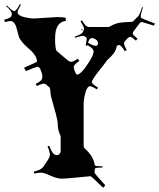

<svg xmlns="http://www.w3.org/2000/svg" viewBox="-34 -850 764 922"><path d="M129.4 -761.2 240.2 -768.1Q260.7 -768.1 281.2 -765.1L282.2 -750Q256.8 -746.6 243.7 -726.6Q230.5 -706.5 230.5 -663.3Q230.5 -620.1 237.3 -606L291.5 -560.1Q299.8 -553.2 308.6 -553.2Q317.4 -553.2 339.4 -567.9L346.7 -557.1Q320.3 -539.6 320.3 -529.1Q320.3 -518.6 326.4 -504.9Q332.5 -491.2 336.4 -491.2Q343.8 -491.2 358.4 -505.4Q373 -519.5 394.3 -553.2Q415.5 -586.9 415.5 -602.1Q415.5 -617.2 385.3 -633.8Q384.3 -631.8 384.3 -629.9L377.4 -631.8Q382.3 -657.2 382.3 -663.8Q382.3 -670.4 375.2 -674.3Q368.2 -678.2 363.3 -678.2Q358.4 -678.2 326.7 -668.9L324.2 -673.8Q358.4 -686 362.3 -693.4Q366.7 -702.1 368.7 -704.1Q357.9 -706.1 355.5 -706.1V-709L368.7 -706.1L369.6 -711.9Q369.6 -721.2 352.5 -748L359.4 -752Q372.6 -731.4 379.4 -725.8Q386.2 -720.2 394.5 -720.2H486.3Q487.8 -720.2 492.7 -722.2Q515.6 -736.3 538.3 -740.2Q561 -744.1 581.3 -744.1Q601.6 -744.1 605.5 -748L628.4 -771Q636.2 -777.3 648.4 -815.9L652.3 -814.9Q641.6 -779.3 641.6 -773.7Q641.6 -768.1 642.6 -766.1V-765.1Q642.6 -762.7 710.4 -736.8L704.6 -727.1L648.4 -744.1Q640.6 -744.1 636.2 -737.8L608.4 -701.2Q603.5 -693.8 603.5 -688.5Q603.5 -683.1 626.5 -664.1L618.7 -654.8Q598.1 -672.9 591.8 -672.9Q585.4 -672.9 579.6 -667L568.4 -654.8Q561.5 -647.9 561.5 -640.6Q561.5 -633.3 574.2 -609.9L565.4 -604Q547.9 -633.8 537.6 -633.8Q527.3 -633.8 525.4 -623Q521 -595.7 481.4 -562Q479.5 -560.5 477.8 -557.1Q476.1 -553.7 441.7 -510.3Q407.2 -466.8 407.2 -455.1Q407.2 -447.3 436.5 -429.2L431.6 -420.9Q407.2 -436 399.4 -436Q384.3 -436 376 -404.5Q367.7 -373 367.7 -351.1V-147.9Q367.7 -144 371.6 -138.2Q414.6 -100.1 420.4 -60.1Q420.9 -56.6 421.9 -55.7Q424.8 -51.8 445.3 -51.8H457.5L458.5 -45.9Q426.8 -44.9 424.1 -42.2Q421.4 -39.6 421.4 -36.1L419.4 -22Q419.4 -17.1 471.7 40L461.4 51.8Q404.8 -3.9 400.4 -3.9Q384.3 -2.9 334.7 2.4Q285.2 7.8 262.2 7.8Q239.3 7.8 208 -6.6Q176.8 -21 163.1 -21Q149.4 -21 130.4 -16.1L128.4 -25.9Q153.3 -32.2 162.8 -38.8Q172.4 -45.4 176.5 -52.7Q180.7 -60.1 188.5 -70.8Q205.6 -94.2 205.6 -107.2Q205.6 -120.1 194.3 -147L202.6 -149.9Q211.9 -125.5 218.3 -117.2Q228 -105 237.1 -105Q246.1 -105 251.7 -110.8Q257.3 -116.7 257.3 -122.1V-195.8Q257.3 -196.3 253.9 -204.1Q243.7 -226.6 243.7 -249.8Q243.7 -272.9 226.1 -331.8Q208.5 -390.6 208 -408.2Q207.5 -425.8 203.6 -430.2L190.4 -441.9Q184.1 -448.2 175.5 -448.2Q167 -448.2 142.6 -437L137.7 -446.8Q157.2 -457.5 163.3 -464.1Q169.4 -470.7 169.4 -482.2Q169.4 -493.7 162.4 -511.7Q155.3 -529.8 145.5 -529.8Q143.1 -529.8 90.3 -508.8L81.5 -524.9Q143.6 -551.8 143.6 -554.2Q143.6 -582.5 105.5 -615.2Q64.9 -649.9 56.6 -673.8Q54.2 -681.2 50.3 -696.8Q46.4 -712.4 43.5 -722.2Q40.5 -731.9 33.2 -740.5Q25.9 -749 17.8 -749Q9.8 -749 -10.7 -744.1L-13.7 -754.9Q10.3 -762.2 16.4 -767.6Q22.5 -772.9 22.5 -783.2V-786.1Q22.5 -795.4 -4.4 -820.8L-1.5 -824.2Q24.4 -796.9 33.7 -796.9H35.6Q43.5 -796.9 61.5 -830.1L66.4 -827.1Q50.3 -800.3 50.3 -791.7Q50.3 -783.2 59.8 -776.9Q69.3 -770.5 83 -767.6Q109.9 -761.2 129.4 -761.2ZM388.7 -645Q413.6 -629.9 425 -629.9Q436.5 -629.9 436.5 -641.8Q436.5 -653.8 426.3 -660.2L417.5 -665Q413.6 -667 410.6 -667H405.3Q395 -665.5 388.7 -645ZM435.5 -632.8 433.6 -631.8Q434.6 -631.8 435.5 -632.8ZM428.2 -628.9 427.2 -627.9Q428.2 -627.9 428.2 -628.9Z"/></svg>

Font: Eater Caps
Style: Regular
Weight: 400
Version: Version 001.002